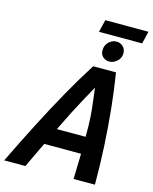

<svg xmlns="http://www.w3.org/2000/svg" viewBox="-185 -1017 880 1104"><g transform="rotate(15 254.5 -464.5)"><path d="M-51 0Q7 -120 66 -235Q125 -350 184.5 -456Q244 -562 303 -655H439Q455 -556 466 -449Q477 -342 483 -229Q489 -116 489 0H362L366 -151H147Q130 -115 111.5 -77Q93 -39 75 0ZM195 -252H366Q367 -322 363.5 -372Q360 -422 354.5 -462Q349 -502 345 -539Q324 -501 302 -461Q280 -421 254.5 -371.5Q229 -322 195 -252ZM385 -705Q363 -705 347 -719Q331 -733 331 -757Q331 -789 351.5 -808Q372 -827 397 -827Q419 -827 435.5 -812Q452 -797 452 -772Q452 -743 430.5 -724Q409 -705 385 -705ZM284 -855 302 -929H559L541 -855Z"/></g></svg>

Font: Ubuntu Sans Mono SemiBold
Style: Italic
Weight: 600
Italic angle: -13.5°
Monospace: yes
Designer: Dalton Maag Ltd
Foundry: Dalton Maag Ltd
Version: Version 1.006